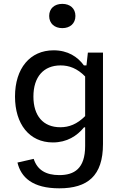

<svg xmlns="http://www.w3.org/2000/svg" viewBox="-20 -792 660 1017"><path d="M59.5 -280.5C59.5 -135.5 135 -37.5 260 -37.5C334.5 -37.5 388 -72 425 -117.5H431V-19C431 101.5 373 135.5 294 135.5C223.5 135.5 177.5 108.5 158.5 49.5L72.5 69C91 147.5 152.5 205.5 294 205.5C444 205.5 525.5 139.5 525.5 -29V-513.5H445.5L438 -445.5H424.5C391.5 -491 339.5 -525.5 264 -525.5C139 -525.5 59.5 -430 59.5 -280.5ZM310 -643C351 -643 379.5 -667.5 379.5 -707.5C379.5 -747.5 351 -771.5 310 -771.5C269 -771.5 240.5 -747.5 240.5 -707.5C240.5 -667.5 269 -643 310 -643ZM157 -280.5C157 -385 211 -445.5 301 -445.5C346 -445.5 389 -430 431 -387V-177C388 -134 345.5 -118 299.5 -118C208 -118 157 -179.5 157 -280.5Z"/></svg>

Font: Monaspace Neon
Style: Regular
Weight: 400
Designer: Riley Cran & the Lettermatic Team
Foundry: Lettermatic
Version: Version 1.200 (Monaspace Neon)